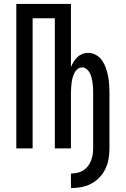

<svg xmlns="http://www.w3.org/2000/svg" viewBox="-20 -755 640 977"><path d="M341 202V128Q358 128 373.5 124.5Q389 121 403 112.5Q417 104 427 91Q437 78 443 63Q449 48 451.5 32Q454 16 454 0V-283Q454 -296 453.5 -308.5Q453 -321 451 -334Q449 -347 446 -359.5Q443 -372 437 -383.5Q431 -395 421 -403.5Q411 -412 398 -412Q385 -412 374.5 -403.5Q364 -395 358.5 -383.5Q353 -372 349.5 -359.5Q346 -347 344.5 -334Q343 -321 342 -308.5Q341 -296 341 -283V0H259V-662H146V0H63V-735H341V-414Q347 -428 355 -441Q363 -454 374 -464.5Q385 -475 399.5 -480.5Q414 -486 429 -486Q450 -486 469 -475Q488 -464 500 -446.5Q512 -429 519 -408.5Q526 -388 530 -367Q534 -346 535.5 -325Q537 -304 537 -283V0Q537 27 532.5 53.5Q528 80 516.5 104Q505 128 486.5 147.5Q468 167 444.5 179.5Q421 192 394.5 197Q368 202 341 202Z"/></svg>

Font: Iosevka Curly Extended
Style: Regular
Weight: 400
Width: 7
Monospace: yes
Designer: Belleve Invis
Foundry: Belleve Invis
Version: Version 11.1.0; ttfautohint (v1.8.3)